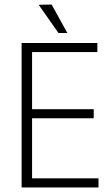

<svg xmlns="http://www.w3.org/2000/svg" viewBox="-20 -824 488 844"><path d="M413 0H75V-635H408V-595H111L121 -605V-334L111 -344H392V-304H111L121 -314V-30L111 -40H413ZM150 -803 237 -679H276L207 -804Z"/></svg>

Font: Gemunu Libre ExtraLight ExtraLight
Style: Regular
Weight: 250
Version: Version 1.100